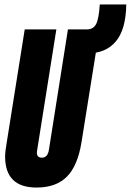

<svg xmlns="http://www.w3.org/2000/svg" viewBox="-20 -832 587 862"><path d="M144 10Q3 10 3 -129Q3 -152 10 -191L91 -700H233L147 -159Q140 -124 168 -124Q195 -124 200 -162L285 -700H427L346 -194Q329 -88 280.5 -39Q232 10 144 10ZM359 -593 358 -700H370Q399 -700 411.5 -724Q424 -748 428 -812H547Q545 -699 500 -646Q455 -593 377 -593Z"/></svg>

Font: Georama ExtraCondensed ExtraBold
Style: Italic
Weight: 800
Width: 2
Italic angle: -9°
Designer: Jean-Baptiste Levee
Foundry: Production Type
Version: Version 1.000